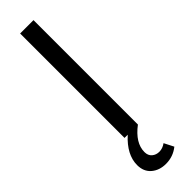

<svg xmlns="http://www.w3.org/2000/svg" viewBox="-297 -648 853 853"><g transform="rotate(-45 129.0 -222.0)"><path d="M41 125Q41 60 107 0H87V-656H171V0Q105 50 105 107Q105 129 119 141Q133 153 153 153Q174 153 193 139L216 184Q181 212 136 212Q95 212 68 189Q41 166 41 125Z"/></g></svg>

Font: RibengUni
Style: Regular
Weight: 400
Designer: (1) Dr. Andrew Glass (Senior Program Manager at Microsoft Corporation)
(2) Bivuti Chakma (Chakma Font Designer & Keyboar
Foundry: Bivuti Chakma
Version: Version 2.2022; Updated on: 03 June 2022; Friday